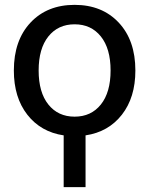

<svg xmlns="http://www.w3.org/2000/svg" viewBox="-20 -550 614 790"><path d="M537 -260Q537 -149 481.5 -78Q426 -7 332 7V220H242V7Q148 -7 92.5 -78Q37 -149 37 -260Q37 -384 105.5 -457Q174 -530 287 -530Q400 -530 468.5 -457Q537 -384 537 -260ZM179 -120Q219 -70 287 -70Q355 -70 395 -120Q435 -170 435 -260Q435 -350 395 -400Q355 -450 287 -450Q219 -450 179 -400Q139 -350 139 -260Q139 -170 179 -120Z"/></svg>

Font: M PLUS 1p Medium
Style: Regular
Weight: 500
Version: Version 1.062